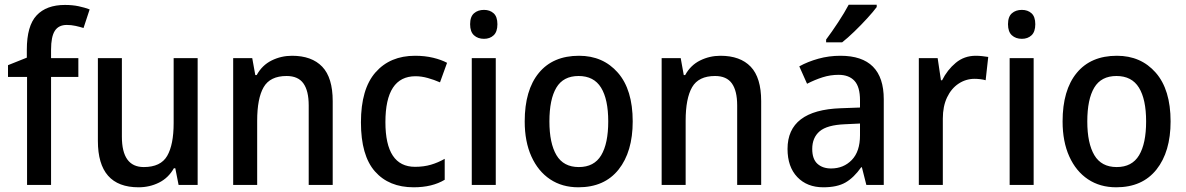

<svg xmlns="http://www.w3.org/2000/svg" viewBox="-20 -852 5042 816"><path d="M313 -525H197V-66H95V-525H14V-575L94 -607V-641Q94 -742 135.5 -786.5Q177 -831 256 -831Q288 -831 314 -825.5Q340 -820 361 -812L335 -733Q319 -738 301 -742Q283 -746 264 -746Q229 -746 213 -721Q197 -696 197 -641V-605H313Z M820 -605V-66H739L725 -137H719Q696 -96 656 -76Q616 -56 569 -56Q396 -56 396 -253V-605H498V-271Q498 -142 591 -142Q663 -142 690.5 -189.5Q718 -237 718 -329V-605Z M1221 -615Q1305 -615 1349.5 -568.5Q1394 -522 1394 -422V-66H1292V-404Q1292 -466 1269.5 -497.5Q1247 -529 1198 -529Q1128 -529 1100.5 -481.5Q1073 -434 1073 -339V-66H971V-605H1052L1065 -533H1071Q1094 -575 1134.5 -595Q1175 -615 1221 -615Z M1738 -56Q1633 -56 1573.5 -123.5Q1514 -191 1514 -332Q1514 -474 1576 -544.5Q1638 -615 1744 -615Q1786 -615 1821 -606.5Q1856 -598 1880 -585L1850 -502Q1825 -513 1798 -520.5Q1771 -528 1746 -528Q1618 -528 1618 -333Q1618 -143 1744 -143Q1781 -143 1811.5 -152Q1842 -161 1870 -177V-88Q1817 -56 1738 -56Z M2037 -810Q2062 -810 2078 -795.5Q2094 -781 2094 -749Q2094 -717 2078 -702Q2062 -687 2037 -687Q2011 -687 1994.5 -702Q1978 -717 1978 -749Q1978 -781 1994.5 -795.5Q2011 -810 2037 -810ZM2087 -605V-66H1985V-605Z M2669 -336Q2669 -207 2609 -131.5Q2549 -56 2438 -56Q2369 -56 2318 -90Q2267 -124 2238.5 -187Q2210 -250 2210 -336Q2210 -469 2270 -542Q2330 -615 2441 -615Q2543 -615 2606 -543Q2669 -471 2669 -336ZM2315 -336Q2315 -243 2345 -192.5Q2375 -142 2440 -142Q2505 -142 2535 -192Q2565 -242 2565 -336Q2565 -430 2534.5 -479.5Q2504 -529 2439 -529Q2374 -529 2344.5 -479.5Q2315 -430 2315 -336Z M3042 -615Q3126 -615 3170.5 -568.5Q3215 -522 3215 -422V-66H3113V-404Q3113 -466 3090.5 -497.5Q3068 -529 3019 -529Q2949 -529 2921.5 -481.5Q2894 -434 2894 -339V-66H2792V-605H2873L2886 -533H2892Q2915 -575 2955.5 -595Q2996 -615 3042 -615Z M3552 -615Q3736 -615 3736 -430V-66H3662L3643 -141H3640Q3609 -97 3573.5 -76.5Q3538 -56 3479 -56Q3410 -56 3368.5 -99.5Q3327 -143 3327 -219Q3327 -384 3553 -392L3635 -395V-426Q3635 -483 3611.5 -508.5Q3588 -534 3544 -534Q3509 -534 3476 -523.5Q3443 -513 3410 -496L3377 -570Q3413 -590 3458 -602.5Q3503 -615 3552 -615ZM3572 -324Q3495 -321 3463.5 -294Q3432 -267 3432 -219Q3432 -176 3454 -156Q3476 -136 3512 -136Q3565 -136 3600 -172Q3635 -208 3635 -277V-327ZM3706 -822Q3692 -803 3666 -774.5Q3640 -746 3611 -718Q3582 -690 3559 -672H3491V-684Q3515 -716 3542 -757Q3569 -798 3587 -832H3706Z M4127 -615Q4140 -615 4154 -613.5Q4168 -612 4180 -610L4169 -511Q4159 -514 4146 -515.5Q4133 -517 4122 -517Q4085 -517 4054 -496.5Q4023 -476 4005 -438Q3987 -400 3987 -348V-66H3885V-605H3965L3979 -511H3984Q4006 -555 4042 -585Q4078 -615 4127 -615Z M4323 -810Q4348 -810 4364 -795.5Q4380 -781 4380 -749Q4380 -717 4364 -702Q4348 -687 4323 -687Q4297 -687 4280.5 -702Q4264 -717 4264 -749Q4264 -781 4280.5 -795.5Q4297 -810 4323 -810ZM4373 -605V-66H4271V-605Z M4955 -336Q4955 -207 4895 -131.5Q4835 -56 4724 -56Q4655 -56 4604 -90Q4553 -124 4524.5 -187Q4496 -250 4496 -336Q4496 -469 4556 -542Q4616 -615 4727 -615Q4829 -615 4892 -543Q4955 -471 4955 -336ZM4601 -336Q4601 -243 4631 -192.5Q4661 -142 4726 -142Q4791 -142 4821 -192Q4851 -242 4851 -336Q4851 -430 4820.5 -479.5Q4790 -529 4725 -529Q4660 -529 4630.5 -479.5Q4601 -430 4601 -336Z"/></svg>

Font: Noto Sans Malayalam UI SemiCondensed Medium
Style: Regular
Weight: 500
Width: 4
Designer: Jelle Bosma - Monotype Design Team
Foundry: Monotype Imaging Inc.
Version: Version 2.104; ttfautohint (v1.8.4.7-5d5b)